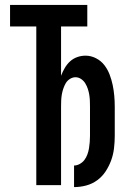

<svg xmlns="http://www.w3.org/2000/svg" viewBox="-20 -755 540 783"><path d="M282 8V-80Q294 -80 305.5 -86.5Q317 -93 324.5 -103Q332 -113 336.5 -125.5Q341 -138 343 -150.5Q345 -163 346 -175.5Q347 -188 347 -201V-320Q347 -332 346.5 -344.5Q346 -357 344 -369Q342 -381 338 -393Q334 -405 327.5 -415.5Q321 -426 310.5 -433Q300 -440 288 -440Q276 -440 265 -433Q254 -426 248 -415.5Q242 -405 238 -393Q234 -381 232 -369Q230 -357 229.5 -344.5Q229 -332 229 -320V0H128V-647H21V-735H336V-647H229V-446Q235 -462 244 -477.5Q253 -493 265.5 -504.5Q278 -516 294.5 -522Q311 -528 329 -528Q351 -528 371.5 -517.5Q392 -507 405.5 -489.5Q419 -472 427 -451Q435 -430 439.5 -408.5Q444 -387 446 -364.5Q448 -342 448 -320V-201Q448 -176 445 -150.5Q442 -125 433.5 -101.5Q425 -78 411 -56.5Q397 -35 376.5 -20Q356 -5 331.5 1.5Q307 8 282 8Z"/></svg>

Font: Zed Sans Semibold
Style: Regular
Weight: 600
Designer: Belleve Invis
Foundry: Belleve Invis
Version: Version 1.0.0; ttfautohint (v1.8.4)